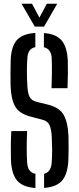

<svg xmlns="http://www.w3.org/2000/svg" viewBox="-20 -980 414 1008"><path d="M211.5 6.5V-67.5Q248 -76.5 251.5 -127Q254 -165 253.8 -194.2Q253.5 -223.5 251.5 -265Q250 -298.5 240.5 -321.5Q231 -344.5 203 -351.5L143.5 -367Q80.5 -383 59 -422.2Q37.5 -461.5 35.5 -532Q34.5 -562 35 -595Q35.5 -628 36 -660Q38 -733.5 67.2 -768Q96.5 -802.5 165.5 -807V-732.5Q144.5 -728 134.8 -713.8Q125 -699.5 123.5 -673.5Q121 -638.5 121.2 -603Q121.5 -567.5 123.5 -532Q125 -493.5 134.8 -472.8Q144.5 -452 173.5 -445L228.5 -431.5Q293.5 -416 315.2 -375.2Q337 -334.5 339.5 -265Q340.5 -226 340.2 -201Q340 -176 339 -141.5Q336 -68 306.8 -33Q277.5 2 211.5 6.5ZM250.5 -517Q252 -556 252.5 -595.2Q253 -634.5 251.5 -673.5Q249.5 -723 210.5 -732V-806.5Q274.5 -802 303.8 -767.2Q333 -732.5 336 -659Q337.5 -602 334.5 -517ZM166 7Q99 2.5 69.5 -32.5Q40 -67.5 37.5 -141.5Q36.5 -182 36.8 -216.5Q37 -251 39.5 -292H122.5Q120.5 -249.5 120.2 -207.5Q120 -165.5 122.5 -127Q125 -75.5 166 -67.5ZM162.5 -840.5 93 -960.5H148L187 -887.5L226 -960.5H280.5L211.5 -840.5Z"/></svg>

Font: Big Shoulders Stencil Display SemiBold
Style: Regular
Weight: 600
Designer: Patric King
Foundry: XO Type Co
Version: Version 1.000